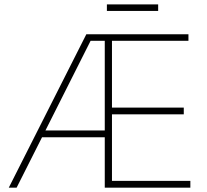

<svg xmlns="http://www.w3.org/2000/svg" viewBox="-20 -865 956 885"><path d="M377.9 -707H848.6V-676.8H496.1V-369.1H827.1V-337.9H496.1V-31.2H857.4V0H462.9V-232.4H173.8L56.6 0H20.5ZM462.9 -263.7V-676.8H397.5L189.5 -263.7ZM709 -814.5H472.7V-844.7H709Z"/></svg>

Font: Pretendard Std Thin
Style: Regular
Weight: 100
Designer: Base glyphs from Inter by Rasmus Andersson; Hangeul glyphs from Noto Sans CJK(Source Han Sans) by Jang Soo-young and Kan
Foundry: Kil Hyung-jin
Version: Version 1.309